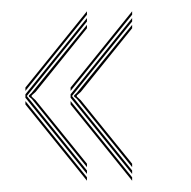

<svg xmlns="http://www.w3.org/2000/svg" viewBox="-20 -480 339 340"><path d="M134 -172 25 -307V-313L134 -448V-442L27.5 -310L134 -178ZM134 -160 25 -295V-301L134 -166ZM134 -184 36 -305.2 31.2 -309V-311L36 -315.5L134 -436V-430L43 -317.2L36 -311V-309L43 -302.5L134 -190ZM25 -319V-325L134 -460V-454ZM214 -172 105 -307V-313L214 -448V-442L107.5 -310L214 -178ZM214 -160 105 -295V-301L214 -166ZM214 -184 116 -305.2 111.2 -309V-311L116 -315.5L214 -436V-430L123 -317.2L116 -311V-309L123 -302.5L214 -190ZM105 -319V-325L214 -460V-454Z"/></svg>

Font: Big Shoulders Inline Display Thin Thin
Style: Regular
Weight: 250
Version: Version 2.002